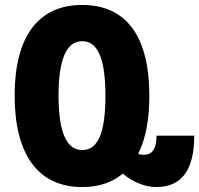

<svg xmlns="http://www.w3.org/2000/svg" viewBox="-20 -744 803 774"><path d="M311 10C378 10 432 -8 475 -44C511 -14 559 10 610 10C717 10 763 -65 763 -197H611C611 -151 598 -120 559 -120C551 -120 544 -121 537 -124C567 -183 582 -261 582 -358C582 -598 489 -724 311 -724C134 -724 39 -596 39 -359C39 -119 135 10 311 10ZM311 -139C248 -139 216 -212 216 -358C216 -505 248 -578 311 -578C374 -578 405 -508 405 -358C405 -208 375 -139 311 -139Z"/></svg>

Font: Noto Sans Georgian ExtraCondensed Black
Style: Regular
Weight: 900
Width: 2
Designer: Monotype Design Team, Akaki Razmadze
Foundry: Google LLC
Version: Version 2.005